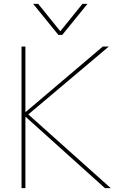

<svg xmlns="http://www.w3.org/2000/svg" viewBox="-20 -970 632 990"><path d="M290 -810H292L405 -950H431L301 -790H281L151 -950H177ZM113 -367H111V0H91V-730H111V-393H113L510 -730H541L126 -380L551 0H521Z"/></svg>

Font: Mplus 1p Thin
Style: Regular
Weight: 250
Version: Version 1.061